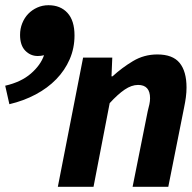

<svg xmlns="http://www.w3.org/2000/svg" viewBox="-57 -717 736 737"><path d="M165 0 262 -496H374L371 -424H375Q411 -457 453.5 -482.5Q496 -508 547 -508Q606 -508 632.5 -475.5Q659 -443 659 -381Q659 -363 656.5 -344Q654 -325 650 -306L589 0H452L510 -290Q514 -305 516.5 -317Q519 -329 519 -340Q519 -391 473 -391Q448 -391 421.5 -373Q395 -355 364 -321L302 0ZM-21 -317 -37 -388Q24 -402 61.5 -434.5Q99 -467 112 -505Q100 -502 88 -502Q60 -502 40 -522.5Q20 -543 20 -583Q20 -607 28.5 -628Q37 -649 51.5 -664Q66 -679 86 -688Q106 -697 129 -697Q175 -697 202 -667.5Q229 -638 229 -581Q229 -532 210.5 -489.5Q192 -447 159 -413Q126 -379 80 -354.5Q34 -330 -21 -317Z"/></svg>

Font: Source Code Pro
Style: Bold Italic
Weight: 700
Italic angle: -11°
Monospace: yes
Designer: Paul D. Hunt, Teo Tuominen
Foundry: Adobe Systems Incorporated
Version: Version 1.050;PS 1.000;hotconv 16.6.51;makeotf.lib2.5.65220